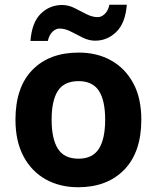

<svg xmlns="http://www.w3.org/2000/svg" viewBox="-20 -777 659 807"><path d="M574 -274Q574 -138 502.5 -64Q431 10 308 10Q232 10 172.5 -23Q113 -56 79 -119.5Q45 -183 45 -274Q45 -410 116 -483Q187 -556 311 -556Q388 -556 447 -523Q506 -490 540 -427.5Q574 -365 574 -274ZM197 -274Q197 -193 223.5 -151.5Q250 -110 310 -110Q369 -110 395.5 -151.5Q422 -193 422 -274Q422 -355 395.5 -395.5Q369 -436 310 -436Q250 -436 223.5 -395.5Q197 -355 197 -274ZM108 -605Q114 -683 151.5 -719.5Q189 -756 241 -756Q268 -756 293.5 -743Q319 -730 343.5 -717.5Q368 -705 391 -705Q406 -705 420 -718Q434 -731 440 -757H513Q507 -680 469 -643Q431 -606 380 -606Q354 -606 328.5 -618.5Q303 -631 278.5 -644Q254 -657 230 -657Q215 -657 201 -644Q187 -631 181 -605Z"/></svg>

Font: Noto Sans Sundanese
Style: Bold
Weight: 700
Version: Version 2.003